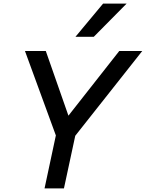

<svg xmlns="http://www.w3.org/2000/svg" viewBox="-20 -1049 812 1069"><path d="M291 -295 119 -765H235L361 -405L644 -765H772L399 -293L336 0H228ZM554 -1029H685L502 -844H400Z"/></svg>

Font: Application Medium
Style: Italic
Weight: 500
Italic angle: -12°
Designer: Wei Huang
Foundry: Wei Huang
Version: Version 0.012